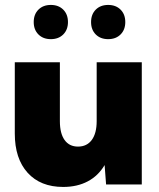

<svg xmlns="http://www.w3.org/2000/svg" viewBox="-20 -737 635 767"><path d="M546.4 0H403.8L397.9 -77.6Q372.6 -34.7 330.6 -12.5Q288.6 9.8 232.4 9.8Q141.6 9.8 90.3 -46.9Q39.1 -103.5 39.1 -203.6V-488.3H219.2V-252.9Q219.2 -204.1 238 -177.7Q256.8 -151.4 291.5 -151.4Q327.1 -151.4 346.7 -178Q366.2 -204.6 366.2 -252.9V-488.3H546.4ZM412.1 -580.6Q381.3 -580.6 362.5 -599.4Q343.8 -618.2 343.8 -648.9Q343.8 -679.7 362.5 -698.5Q381.3 -717.3 412.1 -717.3Q442.9 -717.3 461.7 -698.5Q480.5 -679.7 480.5 -648.9Q480.5 -618.2 461.7 -599.4Q442.9 -580.6 412.1 -580.6ZM183.1 -580.6Q152.3 -580.6 133.5 -599.4Q114.7 -618.2 114.7 -648.9Q114.7 -679.7 133.5 -698.5Q152.3 -717.3 183.1 -717.3Q213.9 -717.3 232.7 -698.5Q251.5 -679.7 251.5 -648.9Q251.5 -618.2 232.7 -599.4Q213.9 -580.6 183.1 -580.6Z"/></svg>

Font: Kumbh Sans Black
Style: Regular
Weight: 900
Version: Version 1.005